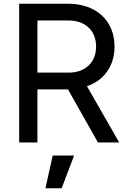

<svg xmlns="http://www.w3.org/2000/svg" viewBox="-20 -765 688 1031"><path d="M83 0H181V-285H345L506 0H620L447 -302C538 -333 595 -410 595 -515C595 -656 494 -745 346 -745H83ZM181 -375V-655H349C437 -655 496 -601 496 -515C496 -429 437 -375 349 -375ZM224 246H311L378 70H263Z"/></svg>

Font: Mluvka Medium
Style: Regular
Weight: 500
Designer: Modified by Jiří Krblich, Original typeface by Gumpita Rahayu
Foundry: Gumpita Rahayu & Jiří Krblich
Version: Version 2.000;Glyphs 3.1.1 (3134)